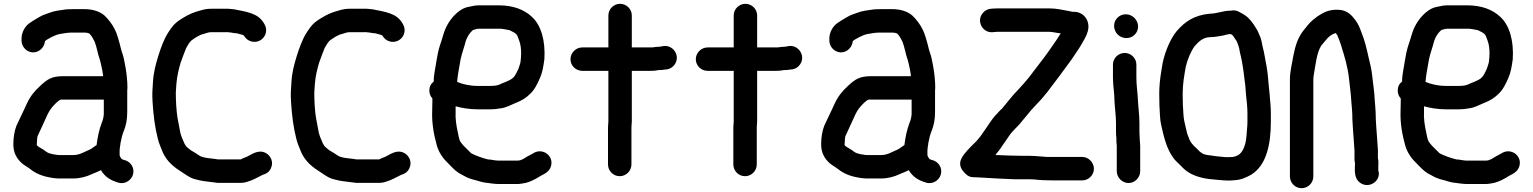

<svg xmlns="http://www.w3.org/2000/svg" viewBox="-20 -779 8049 1008"><path d="M608 36V12C608.7 7.3 609 2.7 609 -2C610.3 -8 611.3 -14.3 612 -21C612 -25 612.7 -29.3 614 -34C618.1 -54.7 621.6 -70.6 629 -89C641.7 -119.9 648 -150.4 648 -191V-304C648 -308 648.3 -312.3 649 -317C649 -350.7 645.4 -387.6 640 -420C635.2 -446.3 629.8 -480.1 621 -503C615.9 -516.5 612.3 -535.9 608 -551L600 -579C596.7 -589.7 593.7 -598.7 591 -606L583 -624C571.9 -648.5 547.2 -680.6 528 -698C504.2 -718.6 467.5 -731 424 -731H361C351 -731 340.3 -730.7 329 -730C294.8 -725.1 264.2 -722.2 237 -711C219.2 -704.5 203.6 -700 189 -691L175 -683C164.1 -677.1 144.5 -664 134 -657C111.9 -640.7 93 -611 93 -575V-566C93 -533 121 -504 154 -504C187.6 -504 213.4 -531.8 216 -563C220.4 -567.4 228.2 -572.1 232 -574L250 -584C262.4 -590.2 280.4 -598.6 297 -601C315.7 -604.4 336.6 -608 359 -608H424C427.3 -608 430.7 -607.7 434 -607C439.5 -607 444.7 -604.1 449 -603C462.2 -589.8 469 -576 477 -560C488.7 -530.8 493.6 -492.6 505 -463L510 -443C514.8 -420.8 518.9 -404.8 521 -382V-379H311C250.8 -379 227.5 -361.6 193 -330C159.5 -299.4 139.1 -273.9 120 -233L108 -207C93.7 -178.4 80 -146.1 66 -118C55.9 -91.7 50 -57.1 50 -21C50 24.1 69 54.9 95 78C108.8 90 128.3 100 142 111C168.4 132.1 203.6 146.3 244 153L261 156C268.3 156.7 276 157.3 284 158H365C399.4 158 435.5 148.3 460 136C475.7 129.7 495.7 121.6 509 115L510 114C530 148.9 560.3 168.1 602 180C638.7 190.7 670.1 164.9 678 138C688.9 100.8 663.9 69.8 636 62C630.7 60.5 625.8 59.4 621 57H620C615 52 609.7 43 608 36ZM525 -256V-180L523 -164C521.2 -153.2 518.5 -144.1 514 -134C500.4 -97.8 492.3 -59.7 487 -17L483 -15L462 0C454.1 4.7 447 9.3 436 13C415.3 22.5 394 35 365 35H290C286 35 282 34.7 278 34L261 31C257.7 31 254.7 30.3 252 29C239.8 27.3 224.9 20.9 217 13C209.7 7.7 200.7 2 190 -4C183.6 -8 176.1 -11.9 173 -18V-21C173 -24.3 173.3 -28.3 174 -33C174 -45.2 174.9 -62.3 180 -70C192 -98.1 208.2 -128.7 220 -157L230 -179C243.2 -205.4 253.3 -217.3 275 -239C282.3 -245 288 -249.7 292 -253L298 -255C298.7 -255.7 299.3 -256 300 -256Z M1368 -653 1363 -661C1333.5 -709.3 1275.4 -716.9 1210 -730L1190 -732C1180.7 -733.3 1171 -733.7 1161 -733H1087C1066.8 -733 1048.7 -729.1 1032 -724C997.2 -714.5 973.4 -704.9 944 -687C914.9 -669.9 895.4 -655.6 877 -629L863 -608C842.2 -576.8 823.6 -526.4 811 -485C797.3 -440 786.4 -402 783 -348C780.1 -305 778.3 -288.2 781 -243C785.6 -171.4 793.1 -112.6 808 -53C814.2 -25.2 826.6 -1 835 22C858.4 71.8 895 99.9 940 128L952 136C968.6 147.1 988.2 159.3 1009 163C1033.9 170.1 1062 174.1 1091 177L1107 179C1116.3 181 1127 181.7 1139 181H1242C1256 181 1268.3 179 1279 175C1306.3 167.5 1333.2 151.9 1357 140C1357.7 139.3 1358.3 139 1359 139C1379 133.3 1392.4 124.1 1401.5 106C1419.3 70.3 1399.4 36.2 1374 23.5C1336.7 4.9 1303.2 30.4 1278 43C1267.6 48.2 1253.6 51.6 1244 58H1125C1118.3 56.7 1112 55.7 1106 55L1088 53C1066.4 50.6 1037.7 47 1024 36C1011.1 26.6 1000.3 21.3 987 13C978.7 8.9 972.6 1.7 965 -4C956.8 -9.4 953.2 -17.4 948 -26C941.3 -43.4 932.4 -59.6 927 -81C921.5 -108.7 917.4 -130.5 912 -160C906 -195.8 903 -250.4 903 -293C903.7 -305.7 904.7 -320.7 906 -338C909.6 -381.7 917.7 -412.1 928 -449C934.2 -468.7 950.9 -509.2 957 -526L965 -540C971.8 -550.7 975.7 -557.7 983 -565C1000.1 -577.8 1025.7 -596.1 1050 -601C1059.9 -603.8 1074.3 -610 1087 -610H1167C1169.7 -610.7 1172.3 -610.7 1175 -610L1194 -608C1203.5 -606.1 1214.5 -604 1224 -604C1234.9 -600.4 1249.5 -598.2 1260 -593C1269.7 -576.8 1281.5 -565.7 1301 -561C1352.9 -548.5 1397.2 -603.6 1368 -653Z M2095 -653 2090 -661C2060.5 -709.3 2002.4 -716.9 1937 -730L1917 -732C1907.7 -733.3 1898 -733.7 1888 -733H1814C1793.8 -733 1775.7 -729.1 1759 -724C1724.2 -714.5 1700.4 -704.9 1671 -687C1641.9 -669.9 1622.4 -655.6 1604 -629L1590 -608C1569.2 -576.8 1550.6 -526.4 1538 -485C1524.3 -440 1513.4 -402 1510 -348C1507.1 -305 1505.3 -288.2 1508 -243C1512.6 -171.4 1520.1 -112.6 1535 -53C1541.2 -25.2 1553.6 -1 1562 22C1585.4 71.8 1622 99.9 1667 128L1679 136C1695.6 147.1 1715.2 159.3 1736 163C1760.9 170.1 1789 174.1 1818 177L1834 179C1843.3 181 1854 181.7 1866 181H1969C1983 181 1995.3 179 2006 175C2033.3 167.5 2060.2 151.9 2084 140C2084.7 139.3 2085.3 139 2086 139C2106 133.3 2119.4 124.1 2128.5 106C2146.3 70.3 2126.4 36.2 2101 23.5C2063.7 4.9 2030.2 30.4 2005 43C1994.6 48.2 1980.6 51.6 1971 58H1852C1845.3 56.7 1839 55.7 1833 55L1815 53C1793.4 50.6 1764.7 47 1751 36C1738.1 26.6 1727.3 21.3 1714 13C1705.7 8.9 1699.6 1.7 1692 -4C1683.8 -9.4 1680.2 -17.4 1675 -26C1668.3 -43.4 1659.4 -59.6 1654 -81C1648.5 -108.7 1644.4 -130.5 1639 -160C1633 -195.8 1630 -250.4 1630 -293C1630.7 -305.7 1631.7 -320.7 1633 -338C1636.6 -381.7 1644.7 -412.1 1655 -449C1661.2 -468.7 1677.9 -509.2 1684 -526L1692 -540C1698.8 -550.7 1702.7 -557.7 1710 -565C1727.1 -577.8 1752.7 -596.1 1777 -601C1786.9 -603.8 1801.3 -610 1814 -610H1894C1896.7 -610.7 1899.3 -610.7 1902 -610L1921 -608C1930.5 -606.1 1941.5 -604 1951 -604C1961.9 -600.4 1976.5 -598.2 1987 -593C1996.7 -576.8 2008.5 -565.7 2028 -561C2079.9 -548.5 2124.2 -603.6 2095 -653Z M2542 58C2510.2 50.1 2479.6 38.8 2454 26L2413 -15C2405.7 -22.3 2402.3 -28.2 2396 -37C2390.1 -48.7 2387.5 -63.7 2384 -82C2375.9 -119.3 2369.8 -152.7 2372 -197V-221C2406.1 -211.3 2447.4 -205 2489 -205H2555C2573.4 -205 2590.3 -206.9 2606 -210C2636.6 -212.8 2661.9 -228.4 2686 -238C2717.2 -249.7 2741.5 -264.5 2763 -286C2787.5 -308.8 2800.9 -338.3 2815 -370C2828.1 -398.9 2832.6 -430.4 2838 -468C2844 -563.4 2821.8 -646.2 2772 -691C2732.3 -728.3 2674.8 -751 2599 -751H2492C2480 -751 2467.7 -749.3 2455 -746L2435 -742C2420.3 -738.7 2405.7 -731.7 2391 -721C2358.7 -696.8 2332.6 -662.5 2316 -622C2306.9 -599.2 2299.1 -566.2 2290 -542C2281.6 -516.7 2276.1 -487.7 2271 -457C2266.4 -421.6 2257 -389.8 2257 -351C2241.7 -339 2234 -323.3 2234 -304C2234 -288 2239.3 -274 2250 -262V-249C2249.3 -231 2249 -214.3 2249 -199C2246.1 -128.9 2258.8 -67.8 2274 -13C2281.8 13.8 2293 30.4 2306 49C2315.9 62.6 2330.6 75.1 2342 88L2359 105C2366.3 112.3 2373.3 118.3 2380 123C2391.8 132.7 2409.1 139.3 2423 148C2438.7 156.4 2457.5 162.5 2477 167C2497.3 172.1 2513.2 179.5 2537 181C2557.1 183.2 2574.6 187 2596 187H2699C2712.7 187 2728.6 182.8 2741 181C2765.7 174.8 2794.9 159.7 2814 147C2816.7 145 2819 143.7 2821 143C2843.9 131.5 2864.7 120 2872.5 94C2888.8 39.5 2830.8 -2.5 2784 23C2772.3 30.8 2758.5 36 2746 44C2734.4 51 2717.2 64 2699 64H2593C2576.9 64 2559 58 2542 58ZM2492 -628H2612C2619.3 -626.7 2625 -625.8 2629 -625.5C2638.1 -624.7 2647.7 -621.2 2657 -620L2658 -619L2676 -610C2680.7 -607.3 2685.3 -604 2690 -600C2691.3 -598 2692.7 -596.3 2694 -595C2698.7 -587.2 2703 -572 2706 -565C2713.2 -547.1 2716 -522.2 2716 -498C2716 -483.9 2714.2 -468.1 2713 -456L2711 -446C2706 -431 2703 -418.3 2696 -405.5C2689.6 -393.8 2685.4 -382.4 2676 -373C2657.1 -354.1 2628.4 -348.2 2604 -336C2591.5 -329.7 2573.5 -328 2555 -328H2486C2446.6 -328 2407.7 -337.1 2380 -349C2381.3 -365 2383 -379.3 2385 -392L2393 -438C2398.8 -480.7 2408.7 -506.9 2420 -544C2427.5 -577.8 2442 -603.6 2464 -622H2465C2473.3 -623.7 2482.7 -628 2492 -628Z M3174 -698V-530H3037C3003.1 -530 2975 -501.6 2975 -468C2975 -434.4 3003.1 -407 3037 -407H3174V-142C3174 -132.3 3172 -119.5 3172 -110V84C3172 118.1 3199.5 146 3233.5 146C3267.5 146 3295 118.1 3295 84V-110C3295 -119.3 3297 -131.6 3297 -142V-407H3395C3411 -407 3423.7 -408 3437 -411H3440C3450.7 -411 3461.3 -412 3472 -414L3483 -415C3499.7 -418.3 3512.8 -427 3522.5 -441C3553.8 -486.4 3513.1 -545.5 3462 -537L3451 -535C3449 -534.3 3447.3 -534 3446 -534C3430.8 -534 3416.5 -531.6 3404 -530H3297V-698C3297 -731.3 3269 -759 3235.5 -759C3202 -759 3174 -731.3 3174 -698Z M3832 -698V-530H3695C3661.1 -530 3633 -501.6 3633 -468C3633 -434.4 3661.1 -407 3695 -407H3832V-142C3832 -132.3 3830 -119.5 3830 -110V84C3830 118.1 3857.5 146 3891.5 146C3925.5 146 3953 118.1 3953 84V-110C3953 -119.3 3955 -131.6 3955 -142V-407H4053C4069 -407 4081.7 -408 4095 -411H4098C4108.7 -411 4119.3 -412 4130 -414L4141 -415C4157.7 -418.3 4170.8 -427 4180.5 -441C4211.8 -486.4 4171.1 -545.5 4120 -537L4109 -535C4107 -534.3 4105.3 -534 4104 -534C4088.8 -534 4074.5 -531.6 4062 -530H3955V-698C3955 -731.3 3927 -759 3893.5 -759C3860 -759 3832 -731.3 3832 -698Z M4849 36V12C4849.7 7.3 4850 2.7 4850 -2C4851.3 -8 4852.3 -14.3 4853 -21C4853 -25 4853.7 -29.3 4855 -34C4859.1 -54.7 4862.6 -70.6 4870 -89C4882.7 -119.9 4889 -150.4 4889 -191V-304C4889 -308 4889.3 -312.3 4890 -317C4890 -350.7 4886.4 -387.6 4881 -420C4876.2 -446.3 4870.8 -480.1 4862 -503C4856.9 -516.5 4853.3 -535.9 4849 -551L4841 -579C4837.7 -589.7 4834.7 -598.7 4832 -606L4824 -624C4812.9 -648.5 4788.2 -680.6 4769 -698C4745.2 -718.6 4708.5 -731 4665 -731H4602C4592 -731 4581.3 -730.7 4570 -730C4535.8 -725.1 4505.2 -722.2 4478 -711C4460.2 -704.5 4444.6 -700 4430 -691L4416 -683C4405.1 -677.1 4385.5 -664 4375 -657C4352.9 -640.7 4334 -611 4334 -575V-566C4334 -533 4362 -504 4395 -504C4428.6 -504 4454.4 -531.8 4457 -563C4461.4 -567.4 4469.2 -572.1 4473 -574L4491 -584C4503.4 -590.2 4521.4 -598.6 4538 -601C4556.7 -604.4 4577.6 -608 4600 -608H4665C4668.3 -608 4671.7 -607.7 4675 -607C4680.5 -607 4685.7 -604.1 4690 -603C4703.2 -589.8 4710 -576 4718 -560C4729.7 -530.8 4734.6 -492.6 4746 -463L4751 -443C4755.8 -420.8 4759.9 -404.8 4762 -382V-379H4552C4491.8 -379 4468.5 -361.6 4434 -330C4400.5 -299.4 4380.1 -273.9 4361 -233L4349 -207C4334.7 -178.4 4321 -146.1 4307 -118C4296.9 -91.7 4291 -57.1 4291 -21C4291 24.1 4310 54.9 4336 78C4349.8 90 4369.3 100 4383 111C4409.4 132.1 4444.6 146.3 4485 153L4502 156C4509.3 156.7 4517 157.3 4525 158H4606C4640.4 158 4676.5 148.3 4701 136C4716.7 129.7 4736.7 121.6 4750 115L4751 114C4771 148.9 4801.3 168.1 4843 180C4879.7 190.7 4911.1 164.9 4919 138C4929.9 100.8 4904.9 69.8 4877 62C4871.7 60.5 4866.8 59.4 4862 57H4861C4856 52 4850.7 43 4849 36ZM4766 -256V-180L4764 -164C4762.2 -153.2 4759.5 -144.1 4755 -134C4741.4 -97.8 4733.3 -59.7 4728 -17L4724 -15L4703 0C4695.1 4.7 4688 9.3 4677 13C4656.3 22.5 4635 35 4606 35H4531C4527 35 4523 34.7 4519 34L4502 31C4498.7 31 4495.7 30.3 4493 29C4480.8 27.3 4465.9 20.9 4458 13C4450.7 7.7 4441.7 2 4431 -4C4424.6 -8 4417.1 -11.9 4414 -18V-21C4414 -24.3 4414.3 -28.3 4415 -33C4415 -45.2 4415.9 -62.3 4421 -70C4433 -98.1 4449.2 -128.7 4461 -157L4471 -179C4484.2 -205.4 4494.3 -217.3 4516 -239C4523.3 -245 4529 -249.7 4533 -253L4539 -255C4539.7 -255.7 4540.3 -256 4541 -256Z M5723 107C5723 74 5695 45 5662 45H5477C5444.9 42.9 5412.8 39 5380 39H5344C5297.9 39 5258.4 36.6 5212 35H5206C5218.1 17.6 5228.7 8.2 5240 -11C5252.3 -29.4 5262.3 -41.9 5276 -63C5295.5 -93.4 5323.2 -113.2 5344 -141L5369 -171C5377 -181 5385 -190.7 5393 -200L5417 -226C5436.3 -245.3 5459.6 -271.6 5477 -294C5517.9 -347.4 5566.4 -412.2 5606 -467C5621.8 -492.1 5641.4 -517.8 5656 -543C5668 -565.6 5683.5 -587.5 5690 -612C5707.3 -666.8 5670.5 -717 5619 -717H5611C5605.7 -718.3 5599.3 -719.7 5592 -721C5557.8 -726.7 5527.8 -735 5489 -735H5217C5211 -735 5203 -734.7 5193 -734L5181 -733C5164.3 -731 5150.5 -723.5 5139.5 -710.5C5104.4 -669 5138 -605.8 5191 -610L5203 -611C5209.7 -611.7 5214.3 -612 5217 -612H5489C5494.3 -612 5498.7 -611.7 5502 -611C5513.3 -608.5 5527 -607.8 5538 -605C5541.3 -605 5545 -604.7 5549 -604C5535.7 -581.9 5519.5 -558.5 5505 -538C5477 -496 5436 -442.9 5405 -403C5374 -359.1 5336.9 -320.5 5301 -282C5284.4 -263 5265 -237.9 5249 -219C5243.7 -211.7 5237.7 -205.3 5231 -200C5222.3 -190.7 5213 -180.7 5203 -170C5187.2 -152.2 5169 -123 5155 -103C5145.1 -90.4 5137.2 -76.2 5128 -64C5117.8 -52.7 5107.5 -37.9 5095 -27L5076 -8C5070.7 -2.7 5065.3 3 5060 9C5036.5 35.9 5000.6 73.6 5035 118C5051 138.7 5067.3 149.7 5084 151C5091.3 151 5099 151.3 5107 152C5113.7 152 5121 152.3 5129 153C5182.4 156.8 5246.2 159.6 5302 162H5380C5390 162 5399.7 162.3 5409 163C5439.1 166.8 5472.2 168 5506 168H5662C5695 168 5723 140 5723 107Z M5823 -440V-370C5823 -328.7 5831 -290.5 5831 -250C5832.8 -207.7 5839 -174.8 5839 -132V-84C5839 -74 5839.7 -64.7 5841 -56V-42C5841 -33.3 5841.7 -24.7 5843 -16V120C5843 153 5872 182 5905 182C5938 182 5966 153 5966 120V-4C5967 -16.9 5964 -29.5 5964 -42C5964 -54.9 5962 -70.8 5962 -84V-132C5962 -176.8 5956.1 -210.6 5954 -255C5952.5 -292.7 5946 -331.7 5946 -370V-440C5946 -473.3 5918 -501 5884.5 -501C5851 -501 5823 -473.3 5823 -440ZM5829 -643C5829 -607.8 5858.1 -579 5893.5 -579C5927.5 -579 5955 -605.8 5955 -640C5955 -674.8 5924.8 -704 5890.5 -704C5856.5 -704 5829 -677.2 5829 -643Z M6330 -707C6247.9 -698.8 6199.9 -664.4 6158 -616C6124.9 -576.3 6097 -509.8 6084 -449L6076 -401C6070.4 -364.7 6066 -328.8 6066 -286C6066 -265.3 6066.3 -245 6067 -225C6069.7 -186.2 6069 -151 6077 -119C6091.3 -54.6 6106 2.2 6138 47C6148.8 63.2 6160.9 72.9 6174 86L6191 103C6223.7 135.7 6271 153.7 6329 161C6365.3 163.8 6396.5 169 6435 169C6445 168.3 6454.3 167.7 6463 167C6498.2 165 6524.4 151.4 6549 138C6626.2 90.5 6652 -15 6652 -140V-185C6652 -219 6647.6 -257 6645 -289L6640 -339C6636.7 -383 6632.5 -419.8 6624 -460C6619.4 -483.1 6617 -503.4 6611 -525C6605.6 -544.9 6604.5 -562.7 6598 -581C6589.2 -600.3 6584.2 -617.3 6573 -633C6556.7 -659.1 6542.6 -680.8 6516 -699C6493.7 -711.8 6472.5 -730.3 6442 -723H6440C6400.4 -723 6368.8 -707 6330 -707ZM6442 -600C6444.3 -598.4 6449.6 -595.4 6452 -593C6459.5 -582.5 6464.8 -573.6 6472 -564C6476 -556 6478.7 -547 6482 -538C6487.3 -524.7 6487.4 -509.5 6492 -494C6501.7 -455.1 6508.2 -410.9 6513 -368L6518 -328L6522 -277C6525.5 -248.9 6529 -215.2 6529 -185V-140C6529 -127.3 6528.3 -115 6527 -103C6524.7 -78.7 6523.9 -48 6518 -26C6507.4 11.2 6493.5 38.3 6453 45C6446.3 45 6439 45.3 6431 46H6415C6393.8 43.9 6364.5 41.9 6343 38C6328.1 36.3 6307.9 34.5 6295 28C6281.2 20.1 6271.3 10.6 6261 -1C6243.3 -16.7 6227.8 -33 6220 -59C6212.8 -75.2 6210.7 -83.8 6206 -106C6200.1 -131.8 6194.6 -150.1 6193 -179C6190.2 -210.6 6189 -249.5 6189 -285C6189 -338.9 6197 -381.1 6205 -427C6213.4 -464.9 6232.3 -510.7 6252 -537C6270.8 -557.9 6295.3 -584 6334 -584C6356.1 -584 6378.8 -588.9 6399 -592C6411 -595.3 6427.4 -600 6440 -600Z M6875 147V-359C6875 -369.7 6876 -380 6878 -390C6887.5 -442.1 6892.7 -503.5 6917 -540C6938.2 -563.5 6954 -592.7 6988 -604C6989.3 -604 6991 -604.3 6993 -605C6996.6 -599.6 7000.8 -595.6 7003 -589C7010.4 -569.8 7017.7 -552.7 7024 -530C7039.6 -480.9 7055.8 -425.2 7062 -369C7065.7 -328.6 7071.9 -293.4 7074 -252C7077.2 -214 7080 -190.3 7080 -152C7081.7 -116.5 7084.5 -79.1 7087 -47C7087 -37.2 7089 -28 7089 -18C7089.7 -10 7090.3 -0.7 7091 10V53C7091 61.7 7092 70.7 7094 80C7093.3 85.3 7093 91 7093 97V112C7093 145 7100.9 167 7122 181.5C7169.5 214.3 7233.8 168.5 7216 115V97C7216 82.7 7217.9 70.4 7215 56C7214.3 55.3 7214 54.3 7214 53V7C7211.6 -38.5 7207.6 -73.5 7205 -118L7203 -154C7203 -168 7202.7 -180.3 7202 -191L7200 -221C7198.7 -231 7197.7 -243.3 7197 -258C7195.3 -303.4 7188 -339.4 7184 -383C7179.6 -418.2 7173.9 -443.8 7165 -478C7155.1 -522.7 7145 -566.3 7129 -605C7119 -631.5 7112.1 -652.3 7096 -673C7077.4 -698.3 7057 -719.4 7023 -726C6980.7 -732 6947.6 -723.2 6921 -708C6900.3 -695.9 6893.2 -691.7 6873.5 -675C6849.6 -654.7 6840 -639.2 6821 -616C6793.4 -579.9 6780.6 -539 6770 -486C6763.5 -444.9 6752 -406.1 6752 -359V147C6752 181.1 6779.5 209 6813.5 209C6847.5 209 6875 181.1 6875 147Z M7626 58C7594.2 50.1 7563.6 38.8 7538 26L7497 -15C7489.7 -22.3 7486.3 -28.2 7480 -37C7474.1 -48.7 7471.5 -63.7 7468 -82C7459.9 -119.3 7453.8 -152.7 7456 -197V-221C7490.1 -211.3 7531.4 -205 7573 -205H7639C7657.4 -205 7674.3 -206.9 7690 -210C7720.6 -212.8 7745.9 -228.4 7770 -238C7801.2 -249.7 7825.5 -264.5 7847 -286C7871.5 -308.8 7884.9 -338.3 7899 -370C7912.1 -398.9 7916.6 -430.4 7922 -468C7928 -563.4 7905.8 -646.2 7856 -691C7816.3 -728.3 7758.8 -751 7683 -751H7576C7564 -751 7551.7 -749.3 7539 -746L7519 -742C7504.3 -738.7 7489.7 -731.7 7475 -721C7442.7 -696.8 7416.6 -662.5 7400 -622C7390.9 -599.2 7383.1 -566.2 7374 -542C7365.6 -516.7 7360.1 -487.7 7355 -457C7350.4 -421.6 7341 -389.8 7341 -351C7325.7 -339 7318 -323.3 7318 -304C7318 -288 7323.3 -274 7334 -262V-249C7333.3 -231 7333 -214.3 7333 -199C7330.1 -128.9 7342.8 -67.8 7358 -13C7365.8 13.8 7377 30.4 7390 49C7399.9 62.6 7414.6 75.1 7426 88L7443 105C7450.3 112.3 7457.3 118.3 7464 123C7475.8 132.7 7493.1 139.3 7507 148C7522.7 156.4 7541.5 162.5 7561 167C7581.3 172.1 7597.2 179.5 7621 181C7641.1 183.2 7658.6 187 7680 187H7783C7796.7 187 7812.6 182.8 7825 181C7849.7 174.8 7878.9 159.7 7898 147C7900.7 145 7903 143.7 7905 143C7927.9 131.5 7948.7 120 7956.5 94C7972.8 39.5 7914.8 -2.5 7868 23C7856.3 30.8 7842.5 36 7830 44C7818.4 51 7801.2 64 7783 64H7677C7660.9 64 7643 58 7626 58ZM7576 -628H7696C7703.3 -626.7 7709 -625.8 7713 -625.5C7722.1 -624.7 7731.7 -621.2 7741 -620L7742 -619L7760 -610C7764.7 -607.3 7769.3 -604 7774 -600C7775.3 -598 7776.7 -596.3 7778 -595C7782.7 -587.2 7787 -572 7790 -565C7797.2 -547.1 7800 -522.2 7800 -498C7800 -483.9 7798.2 -468.1 7797 -456L7795 -446C7790 -431 7787 -418.3 7780 -405.5C7773.6 -393.8 7769.4 -382.4 7760 -373C7741.1 -354.1 7712.4 -348.2 7688 -336C7675.5 -329.7 7657.5 -328 7639 -328H7570C7530.6 -328 7491.7 -337.1 7464 -349C7465.3 -365 7467 -379.3 7469 -392L7477 -438C7482.8 -480.7 7492.7 -506.9 7504 -544C7511.5 -577.8 7526 -603.6 7548 -622H7549C7557.3 -623.7 7566.7 -628 7576 -628Z"/></svg>

Font: Smoothie
Style: Regular
Weight: 400
Foundry: Cannot Into Space Fonts
Version: Version 0.8